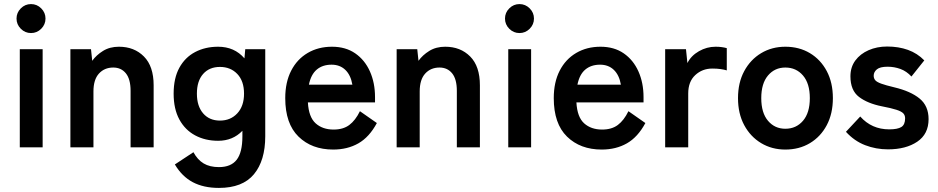

<svg xmlns="http://www.w3.org/2000/svg" viewBox="-20 -722 4599 941"><path d="M77 0V-481H189V0ZM132 -560Q103 -560 82 -581Q61 -602 61 -631Q61 -660 82 -681Q103 -702 132 -702Q161 -702 182 -681Q203 -660 203 -631Q203 -602 182 -581Q161 -560 132 -560Z M325 0V-481H426L432 -424Q452 -452 485 -472.5Q518 -493 563 -493Q638 -493 685.5 -445Q733 -397 733 -304V0H620V-277Q620 -334 597 -362.5Q574 -391 535 -391Q492 -391 465 -361.5Q438 -332 438 -274V0Z M1053 199Q978 199 925 171Q872 143 837 84L928 24Q948 61 978 79Q1008 97 1053 97Q1112 97 1140 61Q1168 25 1168 -54V-81Q1121 -32 1049 -32Q986 -32 936.5 -58.5Q887 -85 859 -136.5Q831 -188 831 -263Q831 -339 859 -390Q887 -441 936.5 -467Q986 -493 1049 -493Q1129 -493 1178 -436L1182 -481H1280V-54Q1280 65 1224.5 132Q1169 199 1053 199ZM1058 -131Q1110 -131 1143 -166.5Q1176 -202 1176 -263Q1176 -325 1143 -359.5Q1110 -394 1058 -394Q1006 -394 975.5 -359.5Q945 -325 945 -263Q945 -202 975.5 -166.5Q1006 -131 1058 -131Z M1613 11Q1508 11 1443 -52.5Q1378 -116 1378 -241Q1378 -319 1407 -375.5Q1436 -432 1488 -462.5Q1540 -493 1607 -493Q1674 -493 1721 -460.5Q1768 -428 1793 -372Q1818 -316 1818 -246V-220H1489Q1493 -148 1527 -117.5Q1561 -87 1615 -87Q1662 -87 1692 -109.5Q1722 -132 1744 -177L1827 -119Q1790 -50 1736.5 -19.5Q1683 11 1613 11ZM1494 -307H1707Q1699 -354 1672.5 -379.5Q1646 -405 1605 -405Q1561 -405 1532.5 -381Q1504 -357 1494 -307Z M1924 0V-481H2025L2031 -424Q2051 -452 2084 -472.5Q2117 -493 2162 -493Q2237 -493 2284.5 -445Q2332 -397 2332 -304V0H2219V-277Q2219 -334 2196 -362.5Q2173 -391 2134 -391Q2091 -391 2064 -361.5Q2037 -332 2037 -274V0Z M2471 0V-481H2583V0ZM2526 -560Q2497 -560 2476 -581Q2455 -602 2455 -631Q2455 -660 2476 -681Q2497 -702 2526 -702Q2555 -702 2576 -681Q2597 -660 2597 -631Q2597 -602 2576 -581Q2555 -560 2526 -560Z M2929 11Q2824 11 2759 -52.5Q2694 -116 2694 -241Q2694 -319 2723 -375.5Q2752 -432 2804 -462.5Q2856 -493 2923 -493Q2990 -493 3037 -460.5Q3084 -428 3109 -372Q3134 -316 3134 -246V-220H2805Q2809 -148 2843 -117.5Q2877 -87 2931 -87Q2978 -87 3008 -109.5Q3038 -132 3060 -177L3143 -119Q3106 -50 3052.5 -19.5Q2999 11 2929 11ZM2810 -307H3023Q3015 -354 2988.5 -379.5Q2962 -405 2921 -405Q2877 -405 2848.5 -381Q2820 -357 2810 -307Z M3240 0V-481H3342L3349 -413Q3367 -449 3405.5 -471Q3444 -493 3487 -493Q3504 -493 3518 -491Q3532 -489 3542 -486V-377Q3529 -381 3511.5 -383.5Q3494 -386 3471 -386Q3422 -386 3387.5 -354Q3353 -322 3353 -264V0Z M3829 11Q3763 11 3710.5 -20.5Q3658 -52 3627.5 -108.5Q3597 -165 3597 -241Q3597 -317 3627.5 -373.5Q3658 -430 3710.5 -461.5Q3763 -493 3829 -493Q3897 -493 3949.5 -461.5Q4002 -430 4032 -373.5Q4062 -317 4062 -241Q4062 -165 4032 -108.5Q4002 -52 3949.5 -20.5Q3897 11 3829 11ZM3829 -91Q3882 -91 3915.5 -130Q3949 -169 3949 -241Q3949 -313 3915.5 -352Q3882 -391 3829 -391Q3777 -391 3744 -352Q3711 -313 3711 -241Q3711 -169 3744 -130Q3777 -91 3829 -91Z M4332 10Q4273 10 4220 -10.5Q4167 -31 4126 -76L4196 -151Q4252 -88 4338 -88Q4379 -88 4397.5 -99.5Q4416 -111 4416 -142Q4416 -157 4407 -166.5Q4398 -176 4373.5 -184Q4349 -192 4302 -201Q4232 -215 4190 -247Q4148 -279 4148 -348Q4148 -393 4172 -425.5Q4196 -458 4237 -476Q4278 -494 4328 -494Q4384 -494 4430 -477.5Q4476 -461 4510 -426L4447 -347Q4423 -373 4393 -384Q4363 -395 4330 -395Q4293 -395 4277.5 -382Q4262 -369 4262 -351Q4262 -338 4269.5 -329Q4277 -320 4299 -312Q4321 -304 4363 -294Q4443 -275 4487 -239Q4531 -203 4531 -138Q4531 -65 4475.5 -27.5Q4420 10 4332 10Z"/></svg>

Font: Zen Kaku Gothic Antique
Style: Bold
Weight: 700
Designer: Yoshimichi Ohira
Foundry: Positype
Version: Version 1.001